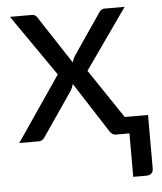

<svg xmlns="http://www.w3.org/2000/svg" viewBox="-50 -550 647 768"><g transform="rotate(-5 273.0 -166.0)"><path d="M508.5 174.5H454V0H400.5Q383 0 373 -18.5L245.5 -216.5Q242 -202.5 235 -191L117 -18.5Q106 0 91 0H11.5L189 -260L18.5 -506H104Q114 -506 119.5 -502.5Q125 -499 128.5 -492.5L253 -302.5Q256.5 -316.5 265.5 -330.5L375 -491Q383.5 -506 397.5 -506H479L308.5 -264L442 -65.5V-67H534.5V147Q534.5 173 508.5 174.5Z"/></g></svg>

Font: Verano Sans
Style: Regular
Weight: 400
Designer: Lukasz Dziedzic with Adam Twardoch and Botio Nikoltchev
Foundry: tyPoland Lukasz Dziedzic
Version: Version 3.001;December 28, 2019;FontCreator 12.0.0.2547 64-b